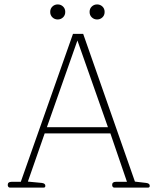

<svg xmlns="http://www.w3.org/2000/svg" viewBox="-20 -848 712 868"><path d="M207 -794Q207 -809 217 -818.5Q227 -828 241 -828Q255 -828 265 -818.5Q275 -809 275 -794Q275 -779 265 -769.5Q255 -760 241 -760Q227 -760 217 -769.5Q207 -779 207 -794ZM385 -794Q385 -809 395 -818.5Q405 -828 419 -828Q433 -828 443 -818.5Q453 -809 453 -794Q453 -779 443 -769.5Q433 -760 419 -760Q405 -760 395 -769.5Q385 -779 385 -794ZM15 -12Q15 -26 32 -26H74L310 -695H356L590 -27L641 -21Q657 -19 657 -8Q657 0 650 0H496Q492 0 489.5 -3.5Q487 -7 487 -12Q487 -26 504 -26H554L479 -245H182L106 -27L169 -21Q185 -19 185 -8Q185 0 178 0H24Q20 0 17.5 -3.5Q15 -7 15 -12ZM468 -273 330 -665 192 -273Z"/></svg>

Font: Maitree ExtraLight
Style: Regular
Weight: 250
Designer: CadsonDemak Team
Foundry: CadsonDemak
Version: Version 1.002